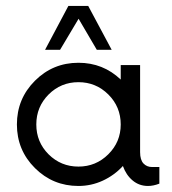

<svg xmlns="http://www.w3.org/2000/svg" viewBox="-20 -615 576 643"><path d="M243.2 -552.2 181.2 -448.2H130.9L209 -595.2H275.4L354 -448.2H304.2ZM488.8 -55.7H513.7V0Q493.7 7.8 475.6 7.8Q446.3 7.8 424.3 -10.5Q402.3 -28.8 391.6 -59.1Q362.8 -27.8 324.2 -10Q285.6 7.8 242.7 7.8Q157.2 7.8 96.9 -52.2Q36.6 -112.3 36.6 -198.2Q36.6 -284.2 96.9 -344.5Q157.2 -404.8 242.7 -404.8Q325.2 -404.8 384.3 -348.6V-397H449.2V-105.5Q449.2 -79.6 460.4 -67.6Q471.7 -55.7 488.8 -55.7ZM384.3 -198.2Q384.3 -257.3 342.8 -298.6Q301.3 -339.8 242.7 -339.8Q184.1 -339.8 142.8 -298.6Q101.6 -257.3 101.6 -198.2Q101.6 -139.2 142.8 -98.1Q184.1 -57.1 242.7 -57.1Q301.3 -57.1 342.8 -98.4Q384.3 -139.6 384.3 -198.2Z"/></svg>

Font: Now
Style: Regular
Weight: 400
Designer: Alfredo Marco Pradil
Foundry: Alfredo Marco Pradil
Version: Version 1.200;hotconv 1.0.109;makeotfexe 2.5.65596